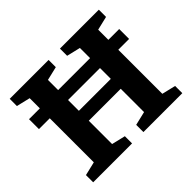

<svg xmlns="http://www.w3.org/2000/svg" viewBox="-146 -851 1054 1054"><g transform="rotate(-45 381.0 -324.0)"><path d="M35 0V-56L115 -75V-417H31V-494H115V-573L35 -592.1V-648H337V-592L257 -573V-494H505V-573L425 -592.1V-648H727V-592L647 -573V-494H731V-417H647V-75L727 -55.9V0H425V-56L505 -75V-256H257V-75L337 -55.9V0ZM257 -333H505V-417H257Z"/></g></svg>

Font: Faustina VF Beta
Style: Regular
Weight: 400
Designer: Alfonso Garcia
Foundry: Omnibus-Type
Version: Version 1.006